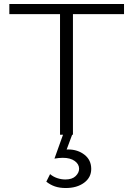

<svg xmlns="http://www.w3.org/2000/svg" viewBox="-20 -678 671 966"><path d="M282 0V-658H347V0ZM27 -607V-658H604V-607ZM297 0H343L308 94L274 83Q283 79 296 76.5Q309 74 323 74Q371 74 405 100.5Q439 127 439 172Q439 215 403 241.5Q367 268 311 268Q280 268 256.5 260Q233 252 213 236L232 198Q247 211 267.5 218Q288 225 309 225Q343 225 360.5 208Q378 191 378 171Q378 148 356 132Q334 116 296 116Q287 116 276 117Q265 118 254 120Z"/></svg>

Font: Ysabeau Office Light
Style: Regular
Weight: 300
Designer: Christian Thalmann (Catharsis Fonts)
Version: Version 2.001;gftools[0.9.30]; featfreeze: tnum,lnum,ss02